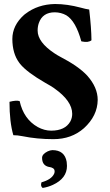

<svg xmlns="http://www.w3.org/2000/svg" viewBox="-20 -678 544 949"><path d="M420.9 -630.9Q431.6 -539.1 432.1 -479Q416.5 -466.3 384.8 -473.1Q382.8 -473.6 381.8 -474.1Q354.5 -574.2 307.6 -602.5Q282.2 -616.7 251 -617.2Q190.4 -617.2 171.9 -564Q166 -546.9 166 -526.9Q166 -469.7 249 -414.6Q263.7 -404.8 276.9 -397.9Q368.2 -350.6 411.1 -304.2Q462.9 -246.1 462.9 -184.1Q461.9 -105.5 395 -44.4Q333.5 9.8 244.1 9.8Q163.1 9.8 90.8 -4.9Q66.4 -9.8 45.9 -9.8Q26.9 -74.7 26.9 -174.8Q61 -183.6 77.1 -178.2Q96.7 -89.8 166 -50.3Q199.2 -32.2 232.9 -32.2Q301.8 -32.2 327.6 -77.6Q336.9 -95.2 336.9 -115.2Q336.9 -179.2 248 -241.7Q246.6 -242.7 246.1 -243.2Q234.4 -251.5 203.1 -269Q113.3 -320.8 79.6 -361.8Q76.2 -365.7 74.2 -369.1Q41.5 -413.6 41 -484.9Q41 -552.7 99.6 -605Q103 -607.9 106 -609.9Q167 -656.7 252 -658.2Q312 -658.2 379.4 -640.1Q403.3 -633.3 420.9 -630.9ZM238.8 64Q299.8 64 309.6 122.1Q311 131.8 311 142.1Q311 203.6 241.2 235.8Q217.8 246.6 190.9 251Q178.7 242.2 185.1 223.1Q234.4 209.5 247.6 180.7Q250 174.8 250 169.9Q250 164.1 248 159.9Q246.1 155.8 241.5 153.3Q236.8 150.9 234.4 149.9Q231.9 148.9 226.6 147.9L221.2 147Q188 139.6 188 102.1Q188 84 215.3 70.3Q228 64.5 238.8 64Z"/></svg>

Font: Linux Libertine O
Style: Bold
Weight: 700
Designer: Philipp H. Poll
Foundry: Philipp H. Poll
Version: Version 5.0.0